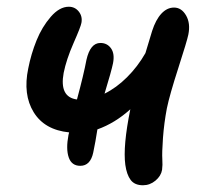

<svg xmlns="http://www.w3.org/2000/svg" viewBox="-20 -531 602 564"><path d="M215.8 -43.9Q190.4 -43.9 181.9 -68.6Q173.3 -93.3 181.2 -134.8Q181.6 -135.7 182.1 -138.2Q182.6 -140.6 183.1 -142.1Q110.8 -149.4 78.9 -201.4Q46.9 -253.4 63 -330.1Q71.3 -372.6 87.4 -412.4Q103.5 -452.1 129.2 -481.7Q154.8 -511.2 182.1 -511.2Q200.2 -511.2 211.4 -497.1Q222.7 -482.9 219.2 -463.9Q217.3 -452.6 196 -404.3Q174.8 -356 167 -316.9Q153.8 -245.6 206.1 -238.8Q226.1 -313 233.9 -355Q245.1 -404.8 274.9 -404.8Q294.9 -404.8 306.2 -388.9Q317.4 -373 312 -345.2Q307.6 -323.2 287.1 -255.9Q321.8 -272.9 353 -304Q384.3 -335 407.2 -375Q420.4 -419.9 426.8 -439.9Q437.5 -473.1 454.1 -491Q470.7 -508.8 491.2 -508.8Q513.2 -508.8 526.6 -485.6Q540 -462.4 533.2 -429.2Q529.3 -410.2 503.9 -331.5Q478.5 -252.9 470.2 -212.9Q461.9 -169.4 458.7 -125.5Q455.6 -81.5 456.8 -63.7Q458 -45.9 456.1 -32.2Q453.1 -14.2 436.8 -0.5Q420.4 13.2 399.9 13.2Q375.5 13.2 363.8 -2.4Q352.1 -18.1 348.1 -46.9Q340.8 -101.6 362.8 -210Q317.9 -169.4 266.1 -150.9Q260.7 -115.2 253.9 -83Q245.6 -43.9 215.8 -43.9Z"/></svg>

Font: Shantell Sans Normal
Style: Italic
Weight: 500
Italic angle: -11.31°
Designer: Stephen Nixon, Anya Danilova, Shantell Martin
Foundry: Arrow Type
Version: Version 1.006;[559af2be0]